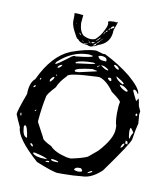

<svg xmlns="http://www.w3.org/2000/svg" viewBox="-74 -652 639 747"><g transform="rotate(10 246.0 -278.5)"><path d="M269.5 -461.9 296.9 -454.1H305.7Q361.3 -426.8 409.2 -388.7Q459 -345.7 459 -324.2H457Q449.2 -337.9 441.4 -337.9H440.4Q437.5 -337.9 437.5 -334Q441.4 -323.2 455.1 -296.9H457Q459 -296.9 461.9 -306.6H462.9Q465.8 -305.7 469.7 -278.3L478.5 -258.8L476.6 -246.1L479.5 -210.9Q472.7 -186.5 466.8 -146.5Q462.9 -127.9 376 -7.8Q336.9 29.3 299.8 29.3Q265.6 33.2 222.7 33.2H204.1Q187.5 33.2 117.2 4.9Q28.3 -74.2 28.3 -116.2Q15.6 -142.6 6.8 -165Q6.8 -177.7 33.2 -249Q33.2 -293.9 54.7 -311.5Q100.6 -410.2 170.9 -439.5Q232.4 -461.9 269.5 -461.9ZM93.8 -155.3V-149.4Q107.4 -123 124 -92.8Q124 -83 161.1 -65.4Q178.7 -44.9 226.6 -33.2L244.1 -31.2Q287.1 -40 308.6 -49.8L343.8 -79.1Q398.4 -137.7 396.5 -177.7V-186.5Q390.6 -202.1 390.6 -237.3Q390.6 -264.6 394.5 -280.3Q394.5 -287.1 356.4 -314.5Q329.1 -353.5 299.8 -362.3H288.1Q173.8 -357.4 173.8 -343.8Q148.4 -318.4 138.7 -293.9Q107.4 -260.7 107.4 -250Q98.6 -210 93.8 -155.3ZM124 -391.6 121.1 -386.7V-382.8Q127 -382.8 180.7 -423.8L188.5 -426.8L194.3 -425.8Q259.8 -432.6 259.8 -438.5V-439.5L244.1 -442.4Q177.7 -442.4 124 -391.6ZM200.2 -371.1V-370.1L202.1 -367.2H215.8L285.2 -382.8V-384.8L266.6 -388.7Q200.2 -380.9 200.2 -371.1ZM46.9 -127.9 43 -125V-118.2Q44.9 -85 61.5 -81.1L62.5 -82V-83Q55.7 -127.9 46.9 -127.9ZM198.2 -404.3V-399.4Q274.4 -408.2 274.4 -411.1L266.6 -414.1H265.6Q218.8 -414.1 198.2 -404.3ZM281.2 -441.4Q286.1 -427.7 302.7 -427.7L312.5 -426.8L314.5 -427.7V-432.6Q314.5 -443.4 293.9 -445.3Q281.2 -444.3 281.2 -441.4ZM103.5 -29.3H96.7V-25.4Q109.4 -12.7 142.6 -12.7H153.3Q148.4 -19.5 103.5 -29.3ZM264.6 6.8V8.8Q264.6 11.7 279.3 13.7Q295.9 13.7 295.9 8.8V6.8Q294.9 2.9 289.1 -1H280.3Q269.5 -1 264.6 6.8ZM450.2 -178.7Q451.2 -149.4 455.1 -147.5H457Q457 -158.2 465.8 -170.9V-173.8L455.1 -188.5H453.1Q451.2 -188.5 450.2 -178.7ZM385.7 -346.7H381.8Q387.7 -334 410.2 -325.2H414.1L417 -328.1V-329.1Q400.4 -346.7 385.7 -346.7ZM364.3 -377V-375Q367.2 -363.3 391.6 -350.6H394.5L396.5 -353.5V-354.5Q391.6 -361.3 364.3 -377ZM299.8 -409.2 297.9 -408.2Q316.4 -393.6 327.1 -393.6L328.1 -395.5V-396.5Q312.5 -409.2 299.8 -409.2ZM169.9 -16.6V-13.7Q169.9 -7.8 197.3 -7.8L198.2 -8.8V-10.7Q185.5 -16.6 169.9 -16.6ZM349.6 -419.9 346.7 -417Q357.4 -403.3 368.2 -403.3Q368.2 -414.1 351.6 -419.9ZM111.3 -319.3V-312.5H114.3Q127 -324.2 127 -331.1V-332H122.1Q116.2 -328.1 111.3 -319.3ZM332 -364.3Q337.9 -354.5 345.7 -354.5L346.7 -356.4V-358.4Q346.7 -367.2 338.9 -367.2Q332 -366.2 332 -364.3ZM426.8 -107.4V-106.4Q434.6 -106.4 440.4 -122.1V-124H437.5Q431.6 -124 426.8 -107.4ZM131.8 -370.1Q140.6 -370.1 148.4 -381.8V-384.8Q131.8 -379.9 131.8 -370.1ZM442.4 -125H447.3L451.2 -122.1Q452.1 -137.7 446.3 -135.7H444.3L443.4 -142.6ZM317.4 13.7H318.4Q335.9 7.8 335.9 3.9L334 2Q320.3 6.8 317.4 13.7ZM83 -63.5 79.1 -61.5V-59.6L86.9 -51.8H90.8Q90.8 -58.6 83 -63.5ZM149.4 -2.9V-2H162.1L164.1 -3.9L162.1 -6.8H160.2Q150.4 -6.8 149.4 -2.9ZM465.8 -248 462.9 -245.1V-241.2L465.8 -237.3L469.7 -241.2V-245.1L466.8 -248ZM52.7 -279.3Q57.6 -279.3 61.5 -286.1V-288.1Q52.7 -288.1 52.7 -279.3ZM22.5 -173.8 20.5 -170.9Q21.5 -162.1 23.4 -162.1L25.4 -163.1V-168L23.4 -173.8ZM283.2 -399.4V-398.4L293 -406.2L291 -407.2Q281.2 -401.4 283.2 -399.4ZM72.3 -312.5H73.2Q77.1 -313.5 77.1 -320.3H75.2Q72.3 -318.4 72.3 -312.5ZM78.1 -195.3 74.2 -191.4V-189.5H77.1L79.1 -192.4V-195.3ZM135.7 -342.8H131.8V-338.9H133.8L135.7 -340.8ZM195.3 -588.9 192.4 -557.6Q194.3 -522.5 211.9 -509.8Q238.3 -497.1 257.8 -505.9Q274.4 -519.5 287.1 -544.9Q300.8 -571.3 294.9 -578.1Q293 -582 303.7 -584Q313.5 -585 333 -585L321.3 -550.8Q321.3 -500 271.5 -484.4Q260.7 -476.6 253.9 -476.6L245.1 -473.6Q238.3 -473.6 229.5 -477.5Q209 -478.5 197.3 -487.3Q191.4 -495.1 187.5 -495.1Q185.5 -496.1 171.9 -522.5Q159.2 -546.9 161.1 -566.4Q162.1 -585 160.2 -588.9Q158.2 -593.8 195.3 -588.9ZM308.6 -556.6V-554.7H310.5L316.4 -558.6Q317.4 -559.6 321.3 -559.6L322.3 -560.5V-561.5L321.3 -562.5V-563.5H323.2Q323.2 -564.5 321.3 -566.4Q312.5 -566.4 308.6 -556.6ZM266.6 -491.2H268.6Q269.5 -491.2 289.1 -513.7Q285.2 -511.7 277.3 -502Q266.6 -494.1 266.6 -491.2ZM277.3 -513.7H275.4Q259.8 -499 259.8 -497.1Q271.5 -504.9 275.4 -510.7L277.3 -512.7ZM266.6 -490.2H264.6L253.9 -481.4V-479.5Q263.7 -479.5 264.6 -488.3Q266.6 -488.3 266.6 -490.2ZM245.1 -491.2Q246.1 -487.3 252 -487.3Q257.8 -492.2 257.8 -493.2V-494.1H256.8Q255.9 -492.2 245.1 -491.2ZM193.4 -518.6H191.4Q199.2 -509.8 201.2 -509.8V-510.7Q196.3 -518.6 193.4 -518.6ZM329.1 -581.1H330.1V-582H323.2V-581.1H324.2H325.2H326.2H327.1H328.1ZM293 -542V-540H294.9Q299.8 -543 299.8 -544.9V-545.9H297.9Q293 -543.9 293 -542ZM233.4 -489.3H232.4Q238.3 -486.3 242.2 -486.3L243.2 -487.3Q239.3 -489.3 233.4 -489.3ZM301.8 -549.8H303.7Q305.7 -549.8 306.6 -553.7V-554.7V-555.7Q302.7 -555.7 301.8 -549.8ZM216.8 -481.4H215.8V-480.5L217.8 -479.5L231.4 -484.4V-485.4ZM207 -491.2Q207 -489.3 214.8 -487.3H215.8Q214.8 -489.3 207 -491.2ZM286.1 -532.2H287.1Q291 -535.2 293 -538.1Q287.1 -538.1 286.1 -532.2ZM231.4 -496.1Q231.4 -494.1 237.3 -491.2H239.3Q235.4 -494.1 231.4 -496.1ZM265.6 -483.4H268.6L264.6 -479.5L261.7 -480.5Q264.6 -483.4 265.6 -483.4ZM278.3 -528.3Q278.3 -530.3 281.2 -530.3L282.2 -529.3Q282.2 -527.3 279.3 -527.3ZM174.8 -553.7H173.8Q175.8 -550.8 176.8 -550.8V-551.8ZM286.1 -531.2 283.2 -530.3 284.2 -529.3 286.1 -530.3ZM308.6 -549.8H306.6V-548.8H308.6Z"/></g></svg>

Font: Love Ya Like A Sister
Style: Regular
Weight: 400
Designer: Kimberly Geswein
Foundry: Kimberly Geswein
Version: Version 1.002 2007